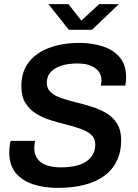

<svg xmlns="http://www.w3.org/2000/svg" viewBox="-20 -905 672 935"><path d="M261 10Q195 10 141.5 -7.5Q88 -25 56.5 -63Q25 -101 25 -164Q25 -177 27 -193Q29 -209 32 -219H152Q149 -215 148 -202Q147 -189 147 -183Q147 -154 161.5 -133Q176 -112 204.5 -101Q233 -90 276 -90Q333 -90 370 -103.5Q407 -117 425.5 -142Q444 -167 444 -201Q444 -231 424.5 -248.5Q405 -266 373 -277.5Q341 -289 302.5 -298.5Q264 -308 225.5 -320Q187 -332 155 -352Q123 -372 103.5 -404Q84 -436 84 -486Q84 -556 120.5 -602.5Q157 -649 221 -672.5Q285 -696 366 -696Q429 -696 481 -679Q533 -662 563.5 -625.5Q594 -589 594 -531Q594 -524 593.5 -513.5Q593 -503 590 -488H471Q473 -499 473.5 -504.5Q474 -510 474 -514Q474 -552 442.5 -574Q411 -596 358 -596Q312 -596 278.5 -585Q245 -574 226.5 -553.5Q208 -533 208 -502Q208 -473 227.5 -455.5Q247 -438 279.5 -427Q312 -416 350.5 -406.5Q389 -397 427.5 -385Q466 -373 498.5 -353.5Q531 -334 550.5 -302.5Q570 -271 570 -223Q570 -165 548.5 -121Q527 -77 487 -48Q447 -19 390 -4.5Q333 10 261 10ZM315 -760 216 -885H313L391 -786H356L463 -885H559L428 -760Z"/></svg>

Font: Chivo Medium
Style: Italic
Weight: 500
Italic angle: -8.05°
Designer: Hector Gatti
Foundry: Omnibus-Type
Version: Version 2.002